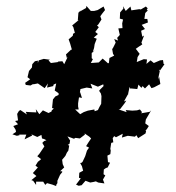

<svg xmlns="http://www.w3.org/2000/svg" viewBox="-20 -614 594 649"><path d="M174 5V-3L183 -23L191 -33L189 -35H183L197 -48L192 -59L190 -74L201 -87L206 -98L211 -105L214 -122L209 -124L215 -128L217 -139L208 -153L230 -145L235 -148L250 -146L267 -159L266 -163L282 -152L288 -146C282 -137 276 -129 271 -120L281 -115L274 -105L268 -86L259 -67L256 -64L251 -63L257 -52L261 -37L248 -30L247 -13L253 -11L237 10L246 14L256 12L269 -3L285 3L296 1L304 -1L312 3L333 6L328 -7L336 -21L330 -25L331 -41L338 -46L344 -48L352 -64L345 -66L343 -88L353 -93L355 -111L352 -105L356 -131L363 -133L361 -147L366 -154L372 -150L395 -162L392 -149C399 -151 405 -153 412 -155L436 -152L441 -157L447 -147L472 -163L474 -172H471L476 -177L483 -188L471 -197L473 -210C479 -220 485 -231 491 -241L486 -236L457 -231L460 -235L453 -244L443 -241L427 -240L405 -242L408 -235L381 -244L386 -245L402 -266L407 -274L399 -271L414 -298L412 -292L418 -320L421 -314L423 -315L444 -313L448 -328L458 -317L462 -323L470 -315L484 -329L492 -316L501 -319L522 -330L518 -354L514 -345L520 -373L517 -379L521 -376L536 -397L533 -398L531 -411L521 -410L500 -401L489 -410L475 -398L477 -413L466 -414L439 -403H442L444 -414L445 -421L452 -432L439 -449C446 -454 453 -459 461 -464L458 -470L467 -494L461 -490L457 -510L470 -516L459 -530L480 -538L478 -550H468L471 -570L480 -579L476 -580L479 -586L473 -592L456 -582L451 -583L424 -579L421 -592L405 -577L396 -593L397 -585L386 -572L385 -551L396 -548L393 -535L394 -519L380 -518L385 -496L376 -486L379 -477L366 -482L371 -470L361 -450L359 -449L362 -432L366 -426L350 -418L348 -401L345 -400L327 -416L312 -401L315 -403L287 -401L294 -414L290 -417V-435L301 -445L293 -436L298 -452L300 -465L307 -483L297 -487L311 -499L302 -506L314 -522L308 -528L312 -531L323 -548L319 -559C324 -566 329 -573 335 -580L330 -592L310 -580L298 -577H287L272 -594L271 -587L250 -575L254 -580L245 -571L243 -545L247 -547C239 -541 232 -534 224 -528L228 -522L233 -503L227 -500L226 -493L212 -481L217 -467L223 -446H220L203 -430L206 -418L209 -422L197 -397L191 -407L177 -406L175 -404L152 -401L144 -410L149 -412L128 -415L111 -410L108 -401V-409L98 -407L89 -397L88 -386L78 -374L73 -353L82 -346L65 -334L67 -327L83 -325L92 -330L93 -329L108 -332L131 -316L142 -332L139 -318L160 -323L161 -328L170 -332L165 -308L178 -299V-293L167 -288L159 -278L156 -249L162 -247L155 -241L154 -237L144 -232L125 -241L113 -228L101 -245L103 -234L81 -235L67 -236L71 -227L49 -242L44 -239L38 -229L41 -207L31 -205L41 -194L25 -188L33 -175L34 -168L22 -160L37 -155L46 -157L45 -159H69L63 -143L89 -156L86 -160L106 -151L120 -158L122 -146L129 -144L137 -140L129 -137L123 -131L130 -119L113 -94L106 -86L119 -76L108 -67L100 -54L108 -48L91 -29L103 -19L86 -5L92 -3C95 2 99 6 102 11V0H126L133 11L139 5L157 10L170 15V11ZM330 -323 318 -311 315 -307 321 -298 323 -289 322 -263C318 -256 314 -249 311 -242L300 -238L299 -244L277 -240L263 -235C259 -233 255 -230 251 -228L234 -244H246L244 -254V-265L247 -285L257 -283L251 -302H250L252 -313L273 -318L292 -315L286 -331L311 -321L329 -329Z"/></svg>

Font: Charger Distortion
Style: 1
Weight: 400
Designer: Jasper
Foundry: Cannot Into Space Fonts
Version: Version 0.98